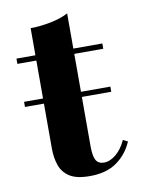

<svg xmlns="http://www.w3.org/2000/svg" viewBox="-72 -641 513 698"><g transform="rotate(-10 184.5 -291.5)"><path d="M14.5 -281.5V-300.5H333V-281.5ZM203.5 7Q155 7 129.5 -9.2Q104 -25.5 94.2 -53.5Q84.5 -81.5 84.5 -116.5V-560Q118.5 -560 158.2 -567.8Q198 -575.5 224.5 -590V-100.5Q224.5 -63 233.2 -47.8Q242 -32.5 263 -32.5Q285 -32.5 307.2 -51Q329.5 -69.5 344 -101.5L361.5 -93Q342.5 -48.5 304 -20.8Q265.5 7 203.5 7ZM14.5 -440.5V-460H331.5V-440.5Z"/></g></svg>

Font: Bodoni Moda
Style: Bold
Weight: 700
Designer: Owen Earl
Foundry: indestructible type
Version: Version 2.005